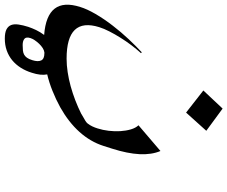

<svg xmlns="http://www.w3.org/2000/svg" viewBox="-206 -520 945 798"><g transform="rotate(90 267.0 -121.5)"><path d="M118.7 216.8Q126 193.4 119.6 180.2Q113.3 167 89.4 167H86.4Q77.6 168 68.1 174.1Q58.6 180.2 50.3 189Q42 197.8 35.6 207.3Q29.3 216.8 26.9 224.6Q21 242.7 29.8 250Q38.6 257.3 55.7 257.3Q68.4 257.3 77.9 256.3Q87.4 255.4 95 251.5Q102.5 247.6 108.4 239.5Q114.3 231.4 118.7 216.8ZM336.4 -421.9 244.6 -493.7 319.8 -573.7 412.1 -505.9ZM474.6 -77.6Q457.5 -24.4 417.2 20.8Q377 65.9 314.5 101.1Q280.8 119.6 245.8 133.5Q210.9 147.5 177.7 155.3Q183.1 182.1 170.9 219.2Q163.1 244.6 149.9 265.4Q136.7 286.1 118.9 300.8Q101.1 315.4 78.4 323.5Q55.7 331.5 29.3 331.5Q3.9 331.5 -9.5 324.5Q-22.9 317.4 -27.6 304.7Q-32.2 292 -29.5 274.2Q-26.9 256.3 -20 234.4Q-14.6 218.3 -6.6 201.4Q1.5 184.6 13.7 168Q-146.5 155.8 -102.5 18.1Q-94.2 -9.8 -73.2 -45.9Q-52.2 -82 -24.4 -117.7Q1.5 -151.4 30.3 -182.1Q59.1 -212.9 85.9 -237.8L89.4 -234.4Q73.2 -216.8 56.6 -194.8Q40 -172.9 25.4 -149.4Q10.7 -126 -1 -103Q-12.7 -80.1 -18.6 -61Q-61 74.7 112.3 74.7Q139.2 74.7 168.2 70.3Q197.3 65.9 226.6 57.9Q255.9 49.8 285.2 38.6Q314.5 27.3 341.8 13.7H341.3Q352.1 7.3 358.9 3.4Q365.7 -0.5 369.9 -2.9Q374 -5.4 376.7 -7.6Q379.4 -9.8 381.8 -12.7Q388.7 -21.5 393.8 -32.2Q398.9 -43 402.3 -54.2Q409.2 -75.7 412.1 -100.3Q415 -125 413.6 -148.7Q412.1 -172.4 406.2 -192.4Q400.4 -212.4 389.2 -224.1L496.1 -315.4Q511.7 -278.8 509.3 -228.8Q506.8 -178.7 486.3 -114.3Z"/></g></svg>

Font: XB Khoramshahr
Style: Italic
Weight: 400
Italic angle: -12°
Designer: Behnam
Foundry: Irmug
Version: Version 8.005 2009